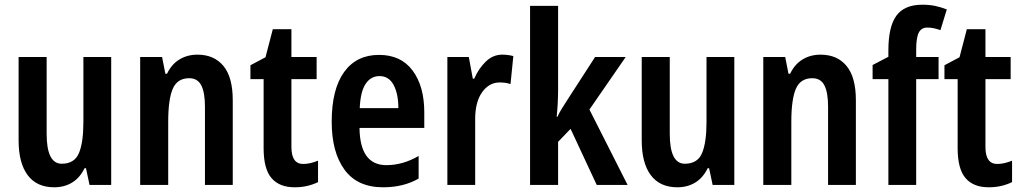

<svg xmlns="http://www.w3.org/2000/svg" viewBox="-20 -785 4335 815"><path d="M452 -543V0H360L345 -71H339Q319 -30 286 -10Q253 10 210 10Q136 10 97.5 -41.5Q59 -93 59 -189V-543H178V-217Q178 -90 242 -90Q296 -90 315 -135Q334 -180 334 -267V-543Z M818 -553Q889 -553 928.5 -505Q968 -457 968 -360V0H850V-332Q850 -392 834.5 -422.5Q819 -453 783 -453Q733 -453 713.5 -408.5Q694 -364 694 -268V0H575V-543H668L682 -472H689Q708 -512 741.5 -532.5Q775 -553 818 -553Z M1267 -89Q1296 -89 1330 -103V-12Q1310 -2 1285 4Q1260 10 1231 10Q1166 10 1132.5 -29Q1099 -68 1099 -156V-449H1043V-508L1107 -542L1138 -661H1217V-543H1324V-449H1217V-161Q1217 -89 1267 -89Z M1589 -552Q1682 -552 1731.5 -485.5Q1781 -419 1781 -308V-242H1506Q1508 -84 1620 -84Q1690 -84 1757 -123V-27Q1693 10 1606 10Q1497 10 1442.5 -64.5Q1388 -139 1388 -268Q1388 -406 1440.5 -479Q1493 -552 1589 -552ZM1591 -462Q1554 -462 1532 -429Q1510 -396 1507 -326H1671Q1671 -386 1651 -424Q1631 -462 1591 -462Z M2112 -553Q2136 -553 2159 -547L2147 -428Q2129 -435 2101 -435Q2056 -435 2026.5 -393.5Q1997 -352 1997 -280V0H1879V-543H1970L1987 -451H1993Q2011 -493 2041.5 -523Q2072 -553 2112 -553Z M2349 -760V-408Q2349 -378 2347.5 -348Q2346 -318 2343 -289H2346Q2354 -307 2366.5 -326.5Q2379 -346 2389 -362L2506 -543H2636L2482 -320L2644 0H2513L2402 -238L2349 -183V0H2230V-760Z M3097 -543V0H3005L2990 -71H2984Q2964 -30 2931 -10Q2898 10 2855 10Q2781 10 2742.5 -41.5Q2704 -93 2704 -189V-543H2823V-217Q2823 -90 2887 -90Q2941 -90 2960 -135Q2979 -180 2979 -267V-543Z M3463 -553Q3534 -553 3573.5 -505Q3613 -457 3613 -360V0H3495V-332Q3495 -392 3479.5 -422.5Q3464 -453 3428 -453Q3378 -453 3358.5 -408.5Q3339 -364 3339 -268V0H3220V-543H3313L3327 -472H3334Q3353 -512 3386.5 -532.5Q3420 -553 3463 -553Z M3964 -449H3869V0H3751V-449H3684V-509L3751 -544V-571Q3751 -672 3785 -718.5Q3819 -765 3895 -765Q3925 -765 3949 -760Q3973 -755 3999 -745L3972 -657Q3958 -662 3944.5 -665Q3931 -668 3916 -668Q3891 -668 3880 -646.5Q3869 -625 3869 -574V-543H3964Z M4213 -89Q4242 -89 4276 -103V-12Q4256 -2 4231 4Q4206 10 4177 10Q4112 10 4078.5 -29Q4045 -68 4045 -156V-449H3989V-508L4053 -542L4084 -661H4163V-543H4270V-449H4163V-161Q4163 -89 4213 -89Z"/></svg>

Font: Avrile Sans Condensed SemiBold
Style: Regular
Weight: 600
Width: 3
Designer: Monotype Design Team
Foundry: Monotype Imaging Inc.
Version: Version 2.001;September 10, 2019;FontCreator 11.5.0.2425 64-